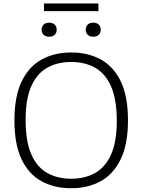

<svg xmlns="http://www.w3.org/2000/svg" viewBox="-20 -1042 795 1072"><path d="M377.5 9Q283 9 211.5 -30.2Q140 -69.5 100.2 -153.2Q60.5 -237 60.5 -370Q60.5 -503 100.8 -586.8Q141 -670.5 212.5 -709.8Q284 -749 377.5 -749Q472 -749 543.5 -709.5Q615 -670 654.8 -586.5Q694.5 -503 694.5 -370Q694.5 -237 654.2 -153.5Q614 -70 542.5 -30.5Q471 9 377.5 9ZM377.5 -44Q453.5 -44 510.8 -76Q568 -108 600 -179Q632 -250 632 -367.5Q632 -487.5 600 -559.8Q568 -632 510.8 -664Q453.5 -696 377.5 -696Q301.5 -696 244.2 -664.2Q187 -632.5 155 -561.2Q123 -490 123 -372.5Q123 -252 155 -180Q187 -108 244.2 -76Q301.5 -44 377.5 -44ZM500.5 -837Q481 -837 469.8 -847.5Q458.5 -858 458.5 -876Q458.5 -894 469.8 -904.8Q481 -915.5 500.5 -915.5Q520 -915.5 531.2 -904.8Q542.5 -894 542.5 -876Q542.5 -858 531.2 -847.5Q520 -837 500.5 -837ZM254.5 -837Q235 -837 223.8 -847.5Q212.5 -858 212.5 -876Q212.5 -894 223.8 -904.8Q235 -915.5 254.5 -915.5Q274 -915.5 285.2 -904.8Q296.5 -894 296.5 -876Q296.5 -858 285.2 -847.5Q274 -837 254.5 -837ZM225.5 -980V-1022.5H529.5V-980Z"/></svg>

Font: Encode Sans Semi Expanded Light
Style: Regular
Weight: 300
Width: 6
Designer: Multiple Designers
Foundry: Impallari Type
Version: Version 3.000; ttfautohint (v1.8.3) -l 8 -r 50 -G 200 -x 14 